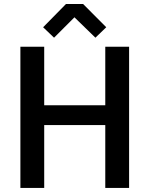

<svg xmlns="http://www.w3.org/2000/svg" viewBox="-20 -932 741 952"><path d="M81.1 -700.2H199.2V-410.2H502V-700.2H620.1V0H502V-312H199.2V0H81.1ZM307.1 -912.1H392.1L506.8 -796.9L453.1 -745.1L349.1 -846.2L248 -745.1L193.8 -796.9Z"/></svg>

Font: Post Grotesk Medium
Style: Medium
Weight: 500
Version: Version 1.0